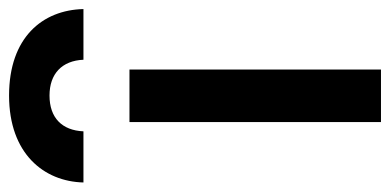

<svg xmlns="http://www.w3.org/2000/svg" viewBox="-310 -606 840 413"><g transform="rotate(-90 109.5 -400.0)"><path d="M53 0H166V-541H53ZM-77 -640H33C35 -686 62 -713 110 -713C157 -713 185 -686 187 -640H296C294 -728 235 -800 110 -800C-15 -800 -75 -725 -77 -640Z"/></g></svg>

Font: Mluvka SemiBold
Style: Regular
Weight: 600
Designer: Modified by Jiří Krblich, Original typeface by Gumpita Rahayu
Foundry: Gumpita Rahayu & Jiří Krblich
Version: Version 2.000;Glyphs 3.1.1 (3134)